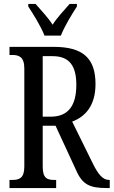

<svg xmlns="http://www.w3.org/2000/svg" viewBox="-20 -951 575 971"><path d="M205 -771H288C305 -816 344 -880 369 -918V-931H332C304 -898 270 -864 246 -826C222 -864 188 -898 160 -931H123V-918C148 -880 188 -816 205 -771ZM28 0H264V-41H255C219 -41 196 -49 196 -108V-315H261L365 -90C397 -16 436 0 520 0H535V-41H532C500 -41 477 -69 451 -121L345 -336C409 -360 463 -414 463 -526C463 -657 399 -714 252 -714H28V-673H42C75 -673 103 -664 103 -605V-108C103 -49 76 -41 42 -41H28ZM237 -361H196V-667H246C331 -667 366 -618 366 -522C366 -418 326 -361 237 -361Z"/></svg>

Font: Noto Serif Myanmar ExtCond
Style: Regular
Weight: 400
Width: 2
Designer: Ben Mitchell and the Monotype Design Team
Foundry: Monotype Imaging Inc.
Version: Version 2.106